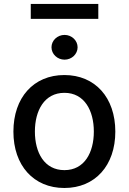

<svg xmlns="http://www.w3.org/2000/svg" viewBox="-20 -927 642 958"><path d="M301.1 11C454.9 11 555.4 -101.6 555.4 -270.2C555.4 -440 454.9 -552.6 301.1 -552.6C147.4 -552.6 46.9 -440 46.9 -270.2C46.9 -101.6 147.4 11 301.1 11ZM133.5 -832.7H470.5V-907.3H133.5ZM154.1 -270.6C154.1 -375 201 -463.8 301.5 -463.8C401.3 -463.8 448.2 -375 448.2 -270.6C448.2 -165.8 401.3 -78.1 301.5 -78.1C201 -78.1 154.1 -165.8 154.1 -270.6ZM236.9 -691.1C236.9 -657 266.3 -629.3 302.2 -629.3C337.7 -629.3 367.2 -657 367.2 -691.1C367.2 -725.1 337.7 -752.8 302.2 -752.8C266.3 -752.8 236.9 -725.1 236.9 -691.1Z"/></svg>

Font: Margiela Sans Medium
Style: Regular
Weight: 500
Designer: Stefan Endress, Andreas Faust
Version: Version 1.100;FEAKit 1.0